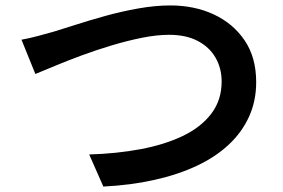

<svg xmlns="http://www.w3.org/2000/svg" viewBox="-20 -687 1040 706"><path d="M59 -541Q87 -546 119 -554.5Q151 -563 179 -571Q209 -580 258.5 -596Q308 -612 367.5 -628.5Q427 -645 489 -656Q551 -667 606 -667Q695 -667 766 -634Q837 -601 879.5 -538.5Q922 -476 922 -385Q922 -316 896 -258.5Q870 -201 821.5 -155.5Q773 -110 704 -77.5Q635 -45 548 -25.5Q461 -6 360 -1L308 -119Q409 -122 497 -138.5Q585 -155 652 -187Q719 -219 757 -269Q795 -319 795 -387Q795 -436 772.5 -475Q750 -514 707 -536.5Q664 -559 602 -559Q556 -559 501.5 -548Q447 -537 390.5 -520Q334 -503 281 -483.5Q228 -464 184 -445.5Q140 -427 110 -415Z"/></svg>

Font: Noto Sans SC SemiBold
Style: Regular
Weight: 600
Designer: Ryoko NISHIZUKA 西塚涼子 (kana, bopomofo & ideographs); Paul D. Hunt (Latin, Greek & Cyrillic); Sandoll Communications 산돌커뮤니
Foundry: Adobe
Version: Version 2.004-H2;hotconv 1.0.118;makeotfexe 2.5.65603